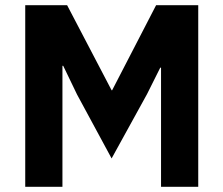

<svg xmlns="http://www.w3.org/2000/svg" viewBox="-20 -718 859 738"><path d="M599 -458H596L545 -356L409 -109L276 -355L223 -465H220V0H77V-698H238L409 -371H411L580 -698H742V0H599Z"/></svg>

Font: IBM Plex Sans Arabic
Style: Bold
Weight: 700
Designer: Mike Abbink, Paul van der Laan, Pieter van Rosmalen, Wael Morcos, Khajak Apelian
Foundry: Bold Monday
Version: Version 1.2